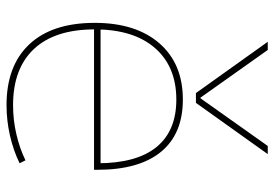

<svg xmlns="http://www.w3.org/2000/svg" viewBox="-146 -684 840 588"><g transform="rotate(90 274.0 -390.0)"><path d="M108 -790H133L279 -584H281L427 -790H452L295 -570H265ZM302 10Q181 10 115.5 -60Q50 -130 50 -260Q50 -386 112.5 -458Q175 -530 285 -530Q390 -530 445 -463Q500 -396 500 -268Q500 -264 500 -263Q500 -262 500 -258H60V-278H490L480 -268Q480 -388 430.5 -449Q381 -510 285 -510Q184 -510 127 -444.5Q70 -379 70 -260Q70 -138 130 -74Q190 -10 302 -10Q347 -10 390.5 -20Q434 -30 471 -48L480 -30Q441 -11 395 -0.5Q349 10 302 10Z"/></g></svg>

Font: M PLUS 1 Thin
Style: Regular
Weight: 100
Designer: Coji Morishita
Foundry: UNDERFOREST DESIGN
Version: Version 1.001